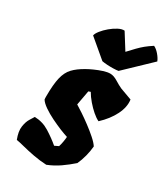

<svg xmlns="http://www.w3.org/2000/svg" viewBox="-205 -930 907 1034"><g transform="rotate(30 248.0 -412.5)"><path d="M256.3 9.8Q214.4 7.8 174.6 0.2Q134.8 -7.3 103 -15.6Q71.3 -23.9 52.2 -26.9Q34.7 -71.3 39.6 -103.3Q44.4 -135.3 57.1 -155Q69.8 -174.8 74.2 -182.6Q124 -181.2 165.5 -155.3Q207 -129.4 241.7 -100.1L266.1 -111.8Q271 -127 273.9 -144.3Q276.9 -161.6 277.8 -175.8Q272.9 -177.2 257.8 -182.6Q242.7 -188 228.5 -193.8Q200.2 -205.6 167.7 -221.4Q135.3 -237.3 109.1 -255.4Q83 -273.4 72.8 -290Q72.3 -293.9 72 -298.6Q71.8 -303.2 71.8 -309.1Q71.8 -383.3 81.8 -425.5Q91.8 -467.8 115.7 -493.2Q139.6 -518.6 181.2 -542Q197.3 -551.3 220.7 -561.8Q244.1 -572.3 268.3 -580.1Q292.5 -587.9 310.5 -587.9Q331.5 -587.9 356.7 -572.3Q381.8 -556.6 401.4 -547.9L473.6 -521.5Q480 -477.5 455.1 -427.7Q430.2 -377.9 382.8 -334Q364.7 -342.3 343 -361.1Q321.3 -379.9 301 -403.6Q280.8 -427.2 267.6 -450.2L254.9 -445.8L238.3 -355Q253.9 -345.7 280.8 -327.9Q307.6 -310.1 337.4 -287.8Q367.2 -265.6 392.3 -243.4Q417.5 -221.2 428.7 -203.6Q426.3 -173.8 418 -141.6Q409.7 -109.4 397 -82Q365.7 -54.2 331.3 -30.3Q296.9 -6.3 256.3 9.8ZM340.8 -622.6Q329.1 -620.6 309.6 -620.1Q290 -619.6 270.8 -620.8Q251.5 -622.1 239.3 -624.5L126.5 -719.7Q128.9 -732.9 143.6 -751.5Q158.2 -770 179.4 -787.8Q200.7 -805.7 222.4 -816.9Q244.1 -828.1 260.7 -826.7L321.3 -730Q344.7 -755.4 361.6 -772.7Q378.4 -790 396.2 -804.7Q414.1 -819.3 439 -835.4Q456.1 -827.6 472.9 -807.9Q489.7 -788.1 496.1 -771Z"/></g></svg>

Font: Fruktur
Style: Italic
Weight: 400
Italic angle: -8°
Designer: Viktoriya Grabowska, Eben Sorkin
Foundry: Viktoriya Grabowska
Version: Version 1.008; ttfautohint (v1.8.4.7-5d5b)